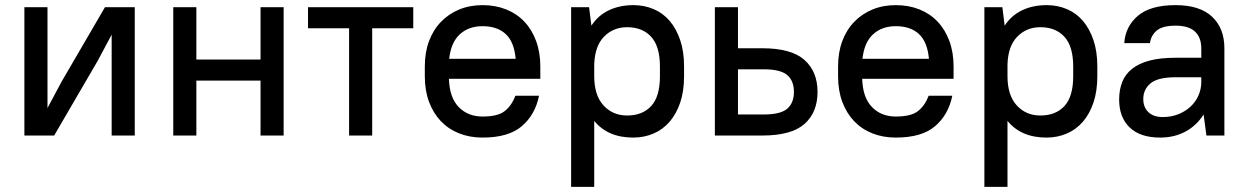

<svg xmlns="http://www.w3.org/2000/svg" viewBox="-20 -528 4860 748"><path d="M415 -393 360 -290 191 0H75V-500H165V-107L220 -210L389 -500H505V0H415Z M995 -214H745V0H655V-500H745V-296H995V-500H1085V0H995Z M1180 -500H1590V-418H1430V0H1340V-418H1180Z M1860 8Q1810 8 1768.5 -8.5Q1727 -25 1697.5 -56Q1668 -87 1651.5 -131Q1635 -175 1635 -231V-269Q1635 -324 1651.5 -368Q1668 -412 1698 -443Q1728 -474 1769 -491Q1810 -508 1860 -508Q1910 -508 1951.5 -491.5Q1993 -475 2022.5 -444Q2052 -413 2068.5 -368.5Q2085 -324 2085 -269V-221H1729Q1731 -148 1767 -111Q1803 -74 1860 -74Q1919 -74 1946 -95Q1973 -116 1988 -155H2080Q2065 -81 2013 -36.5Q1961 8 1860 8ZM1860 -426Q1806 -426 1771.5 -394.5Q1737 -363 1730 -299H1989Q1983 -365 1950 -395.5Q1917 -426 1860 -426Z M2447 8Q2348 8 2295 -57V200H2205V-500H2275L2284 -428Q2310 -468 2352 -488Q2394 -508 2448 -508Q2490 -508 2526.5 -492.5Q2563 -477 2589 -446.5Q2615 -416 2630 -371.5Q2645 -327 2645 -269V-231Q2645 -173 2630 -128.5Q2615 -84 2588.5 -53.5Q2562 -23 2525.5 -7.5Q2489 8 2447 8ZM2423 -78Q2483 -78 2517 -115Q2551 -152 2551 -231V-269Q2551 -347 2517 -384.5Q2483 -422 2423 -422Q2369 -422 2333 -385Q2297 -348 2295 -276V-231Q2295 -157 2331 -117.5Q2367 -78 2423 -78Z M2765 -500H2855V-340H2950Q3063 -340 3114 -294.5Q3165 -249 3165 -170Q3165 -90 3114 -45Q3063 0 2950 0H2765ZM2855 -258V-82H2955Q3021 -82 3047 -104.5Q3073 -127 3073 -170Q3073 -213 3047 -235.5Q3021 -258 2955 -258Z M3470 8Q3420 8 3378.5 -8.5Q3337 -25 3307.5 -56Q3278 -87 3261.5 -131Q3245 -175 3245 -231V-269Q3245 -324 3261.5 -368Q3278 -412 3308 -443Q3338 -474 3379 -491Q3420 -508 3470 -508Q3520 -508 3561.5 -491.5Q3603 -475 3632.5 -444Q3662 -413 3678.5 -368.5Q3695 -324 3695 -269V-221H3339Q3341 -148 3377 -111Q3413 -74 3470 -74Q3529 -74 3556 -95Q3583 -116 3598 -155H3690Q3675 -81 3623 -36.5Q3571 8 3470 8ZM3470 -426Q3416 -426 3381.5 -394.5Q3347 -363 3340 -299H3599Q3593 -365 3560 -395.5Q3527 -426 3470 -426Z M4057 8Q3958 8 3905 -57V200H3815V-500H3885L3894 -428Q3920 -468 3962 -488Q4004 -508 4058 -508Q4100 -508 4136.5 -492.5Q4173 -477 4199 -446.5Q4225 -416 4240 -371.5Q4255 -327 4255 -269V-231Q4255 -173 4240 -128.5Q4225 -84 4198.5 -53.5Q4172 -23 4135.5 -7.5Q4099 8 4057 8ZM4033 -78Q4093 -78 4127 -115Q4161 -152 4161 -231V-269Q4161 -347 4127 -384.5Q4093 -422 4033 -422Q3979 -422 3943 -385Q3907 -348 3905 -276V-231Q3905 -157 3941 -117.5Q3977 -78 4033 -78Z M4500 8Q4422 8 4381 -31.5Q4340 -71 4340 -140Q4340 -178 4352 -208.5Q4364 -239 4390.5 -260Q4417 -281 4458.5 -292Q4500 -303 4560 -303H4660V-340Q4660 -382 4635.5 -405Q4611 -428 4560 -428Q4509 -428 4486.5 -409Q4464 -390 4460 -360H4360Q4364 -424 4412.5 -466Q4461 -508 4560 -508Q4654 -508 4702 -463Q4750 -418 4750 -340V0H4680L4669 -82Q4642 -39 4598.5 -15.5Q4555 8 4500 8ZM4510 -72Q4543 -72 4570.5 -83Q4598 -94 4618 -112.5Q4638 -131 4649 -156Q4660 -181 4660 -209V-227H4560Q4491 -227 4462.5 -203.5Q4434 -180 4434 -142Q4434 -110 4454 -91Q4474 -72 4510 -72Z"/></svg>

Font: PT Root UI Web Medium
Style: Regular
Weight: 500
Designer: Vitaly Kuzmin
Foundry: ParaType Ltd.
Version: Version 1.001W